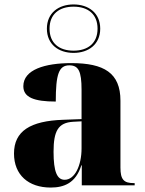

<svg xmlns="http://www.w3.org/2000/svg" viewBox="-20 -834 654 864"><path d="M311 -596C378 -596 431 -634 431 -705C431 -776 378 -814 311 -814C244 -814 191 -776 191 -705C191 -634 244 -596 311 -596ZM311 -606C247 -606 203 -639 203 -705C203 -771 247 -804 311 -804C375 -804 419 -771 419 -705C419 -639 375 -606 311 -606ZM208 10C268 10 321 -10 346 -90H348V0H586V-10H582C537 -10 522 -26 522 -80V-381C522 -506 448 -550 301 -550C183 -550 85 -521 85 -446C85 -396 133 -377 231 -377C231 -501 245 -540 292 -540C333 -540 347 -514 347 -430V-298L265 -295C116 -290 43 -244 43 -143C43 -47 108 10 208 10ZM271 -25C237 -25 221 -61 221 -151C221 -245 242 -282 309 -286L347 -288V-166C347 -90 317 -25 271 -25Z"/></svg>

Font: Noto Serif Display ExtraBold
Style: Regular
Weight: 800
Designer: Monotype Design Team
Foundry: Monotype Imaging Inc.
Version: Version 2.009